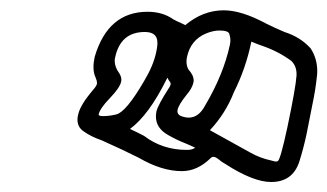

<svg xmlns="http://www.w3.org/2000/svg" viewBox="-20 -786 648 380"><path d="M184.6 -556.2Q196.3 -556.2 210.4 -559.6Q229.5 -564.5 264.6 -624.5Q283.7 -656.2 289.1 -682.6Q291 -690.9 291.5 -698.2V-701.7Q291.5 -722.7 266.6 -722.7Q218.8 -722.7 208 -672.9Q207 -669.4 207 -665.5Q207 -653.3 216.3 -640.6Q220.2 -634.3 220.2 -627.9Q220.2 -626 219.7 -624Q216.8 -611.8 197.3 -591.6Q177.7 -571.3 175.3 -559.6V-559.1Q175.3 -556.2 184.6 -556.2ZM350.1 -489.3Q360.8 -489.3 366.2 -493.7Q357.4 -498 346.7 -502.4Q329.1 -509.3 313 -518.6Q288.6 -532.2 288.6 -555.2Q288.6 -560.1 289.6 -565.4Q292.5 -578.1 314.9 -612.8Q316.9 -615.7 317.4 -618.2L317.9 -619.6Q317.9 -620.6 317.4 -622.1Q316.9 -623.5 314.9 -626Q313 -628.4 311.5 -632.3Q310.5 -630.4 309.6 -628.9Q274.4 -558.1 237.3 -530.8Q251 -524.4 265.1 -517.1Q301.3 -489.3 350.1 -489.3ZM353.5 -553.2Q373.5 -553.2 386.2 -577.6Q422.4 -638.7 435.1 -697.8Q436 -702.6 436 -707Q436 -712.4 433.8 -719Q431.6 -725.6 414.6 -725.6Q401.9 -725.6 387.7 -719.7Q357.4 -707 350.1 -673.3Q349.1 -668.5 349.1 -664.1Q349.1 -655.3 353 -648.4Q363.3 -637.2 363.3 -626.5Q363.3 -624.5 362.8 -622.6Q360.4 -611.3 349.1 -598.1Q333.5 -578.6 331.5 -568.8Q331.1 -567.4 331.1 -565.9Q331.1 -560.5 336.4 -557.1Q345.7 -553.2 353.5 -553.2ZM526.4 -466.3Q528.3 -466.3 529.8 -467.3Q534.7 -468.8 548.8 -534.2Q565.4 -613.3 566.9 -636.7V-639.6Q566.9 -654.8 557.1 -665Q531.7 -684.1 499 -695.3Q487.8 -699.2 477.5 -703.6Q466.3 -649.9 442.9 -603.5Q426.8 -562 395.5 -528.3L475.6 -483.9Q494.6 -473.1 517.1 -468.3Q519.5 -467.8 522 -467Q524.4 -466.3 526.4 -466.3ZM516.6 -425.8Q481 -425.8 425.3 -461.9Q419.9 -464.8 415 -468.8Q407.2 -475.6 402.3 -475.6Q398.9 -475.6 396 -472.2Q370.1 -447.3 339.8 -447.3Q300.3 -447.3 254.9 -473.6Q223.1 -489.7 181.2 -508.3Q160.2 -515.6 146.5 -525.4Q133.3 -533.7 133.3 -549.3Q133.3 -554.2 134.8 -559.6Q138.7 -578.1 164.1 -607.9Q170.9 -615.7 171.9 -620.1V-622.1Q171.9 -626.5 168.9 -633.3Q165 -641.6 165 -653.3Q165 -662.6 167.5 -673.8Q193.8 -762.7 272 -762.7Q302.2 -762.7 323.2 -747.6Q328.6 -744.6 339.8 -739.7Q343.3 -738.3 346.7 -736.3Q381.8 -765.6 422.9 -765.6Q458 -765.6 506.8 -739.3Q524.4 -730.5 543 -722.7Q574.2 -712.9 594.7 -690.4Q607.9 -670.4 607.9 -645Q607.9 -638.7 606.9 -632.3Q604.5 -608.9 598.6 -580.6Q594.7 -562 586.4 -519Q580.6 -492.2 572.3 -465.8Q559.1 -425.8 516.6 -425.8Z"/></svg>

Font: Third Street
Style: Regular
Weight: 400
Designer: GGBotNet
Foundry: GGBotNet
Version: 0.90